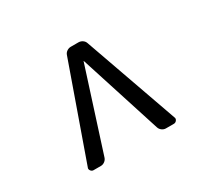

<svg xmlns="http://www.w3.org/2000/svg" viewBox="-143 -982 1287 1189"><g transform="rotate(-30 500.0 -388.0)"><path d="M214.8 -21.5Q203.1 -21.5 195.3 -32.2Q190.4 -38.1 190.4 -45.9Q190.4 -49.8 192.4 -53.7L428.7 -721.7Q433.6 -736.3 446.8 -745.1Q460 -753.9 474.6 -753.9H529.3Q544.9 -753.9 558.1 -745.1Q571.3 -736.3 576.2 -721.7L812.5 -53.7Q814.5 -49.8 814.5 -45.9Q814.5 -38.1 809.6 -32.2Q801.8 -21.5 789.1 -21.5H732.4Q717.8 -21.5 705.1 -30.8Q692.4 -40 687.5 -54.7L501 -636.7Q501 -637.7 500 -637.7Q499 -637.7 499 -636.7L312.5 -54.7Q307.6 -40 294.9 -30.8Q282.2 -21.5 267.6 -21.5Z"/></g></svg>

Font: Gen Jyuu Gothic L Monospace Medium
Style: Regular
Weight: 500
Designer: [Source Han Sans]
Ryoko NISHIZUKA  (kana & ideographs); Paul D. Hunt (Latin, Greek & Cyrillic); Wenlong ZHANG  (bopomofo
Version: Version 1.002.20150607